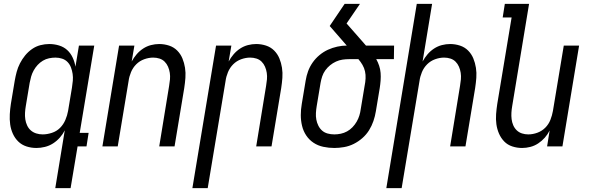

<svg xmlns="http://www.w3.org/2000/svg" viewBox="-20 -755 3040 990"><path d="M200 -62Q223 -62 247.5 -70Q272 -78 289.5 -95.5Q307 -113 317 -136.5Q327 -160 331 -183L351 -303Q354 -321 355.5 -339Q357 -357 354.5 -374Q352 -391 346 -407Q340 -423 328.5 -435Q317 -447 300.5 -452.5Q284 -458 266 -458Q250 -458 233 -454.5Q216 -451 201 -442Q186 -433 174 -420Q162 -407 153.5 -391.5Q145 -376 140.5 -360Q136 -344 133 -328L113 -208Q110 -191 109 -173.5Q108 -156 110.5 -139.5Q113 -123 120 -108Q127 -93 139 -82.5Q151 -72 167 -67Q183 -62 200 -62ZM265 215 314 -83Q304 -63 288.5 -45.5Q273 -28 253.5 -15.5Q234 -3 211.5 2.5Q189 8 168 8Q141 8 116.5 0Q92 -8 74.5 -25Q57 -42 46.5 -65Q36 -88 32.5 -113.5Q29 -139 30.5 -166Q32 -193 36 -219L56 -339Q60 -362 66 -384.5Q72 -407 83 -428.5Q94 -450 109.5 -469Q125 -488 145 -502Q165 -516 188 -522Q211 -528 234 -528Q260 -528 284.5 -520.5Q309 -513 326.5 -497Q344 -481 354.5 -458.5Q365 -436 369 -411L387 -520H466L391 -70H437L426 0H380L344 215Z M508 0 594 -520H673L659 -438Q670 -458 684.5 -475Q699 -492 718 -504.5Q737 -517 758.5 -522.5Q780 -528 801 -528Q827 -528 851.5 -520Q876 -512 893.5 -494.5Q911 -477 920.5 -454Q930 -431 934 -405.5Q938 -380 936 -353.5Q934 -327 930 -301L880 0H801L852 -312Q855 -329 856.5 -346Q858 -363 855.5 -379.5Q853 -396 846.5 -411Q840 -426 829 -437Q818 -448 802.5 -453Q787 -458 770 -458Q747 -458 723.5 -449.5Q700 -441 682.5 -423.5Q665 -406 655.5 -383Q646 -360 643 -337L587 0Z M972 215 1094 -520H1173L1159 -438Q1170 -458 1184.5 -475Q1199 -492 1218 -504.5Q1237 -517 1258.5 -522.5Q1280 -528 1301 -528Q1327 -528 1351.5 -520Q1376 -512 1393.5 -494.5Q1411 -477 1420.5 -454Q1430 -431 1434 -405.5Q1438 -380 1436 -353.5Q1434 -327 1430 -301L1380 0H1301L1352 -312Q1355 -329 1356.5 -346Q1358 -363 1355.5 -379.5Q1353 -396 1346.5 -411Q1340 -426 1329 -437Q1318 -448 1302.5 -453Q1287 -458 1270 -458Q1247 -458 1223.5 -449.5Q1200 -441 1182.5 -423.5Q1165 -406 1155.5 -383Q1146 -360 1143 -337L1051 215Z M1704 8Q1675 8 1647 2Q1619 -4 1596.5 -19Q1574 -34 1559 -56.5Q1544 -79 1537.5 -106Q1531 -133 1531 -161.5Q1531 -190 1536 -219L1556 -339Q1560 -364 1568.5 -387.5Q1577 -411 1592 -432.5Q1607 -454 1627.5 -471Q1648 -488 1671 -498.5Q1694 -509 1719 -514.5Q1744 -520 1768 -520L1680 -621L1757 -735H1836L1767 -634L1847 -543Q1852 -537 1857 -531.5Q1862 -526 1867 -520H2012L2011 -450H1920Q1929 -434 1935 -416Q1941 -398 1942.5 -379Q1944 -360 1942.5 -340Q1941 -320 1938 -301L1918 -181Q1914 -156 1905.5 -131Q1897 -106 1883 -83.5Q1869 -61 1848.5 -43Q1828 -25 1804 -13Q1780 -1 1754 3.5Q1728 8 1704 8ZM1704 -62Q1720 -62 1737 -65.5Q1754 -69 1769.5 -77.5Q1785 -86 1797.5 -99Q1810 -112 1819 -127.5Q1828 -143 1833 -159.5Q1838 -176 1840 -192L1860 -312Q1864 -331 1865 -350.5Q1866 -370 1862 -387.5Q1858 -405 1849 -420.5Q1840 -436 1828 -450H1780Q1763 -450 1746 -447.5Q1729 -445 1712.5 -437.5Q1696 -430 1682 -418.5Q1668 -407 1657.5 -392.5Q1647 -378 1641.5 -361.5Q1636 -345 1633 -328L1613 -208Q1610 -190 1609 -172.5Q1608 -155 1611 -138.5Q1614 -122 1621.5 -107Q1629 -92 1641 -81.5Q1653 -71 1669.5 -66.5Q1686 -62 1704 -62Z M1972 215 2129 -735H2208L2159 -438Q2170 -458 2184.5 -475Q2199 -492 2218 -504.5Q2237 -517 2258.5 -522.5Q2280 -528 2301 -528Q2327 -528 2351.5 -520Q2376 -512 2393.5 -494.5Q2411 -477 2420.5 -454Q2430 -431 2434 -405.5Q2438 -380 2436 -353.5Q2434 -327 2430 -301L2380 0H2301L2352 -312Q2355 -329 2356.5 -346Q2358 -363 2355.5 -379.5Q2353 -396 2346.5 -411Q2340 -426 2329 -437Q2318 -448 2302.5 -453Q2287 -458 2270 -458Q2247 -458 2223.5 -449.5Q2200 -441 2182.5 -423.5Q2165 -406 2155.5 -383Q2146 -360 2143 -337L2051 215Z M2672 8Q2646 8 2621.5 0Q2597 -8 2580 -25.5Q2563 -43 2553 -66Q2543 -89 2539.5 -114.5Q2536 -140 2538 -166.5Q2540 -193 2544 -219L2618 -665H2572L2583 -735H2708L2621 -208Q2618 -191 2617 -174Q2616 -157 2618 -140.5Q2620 -124 2626.5 -109Q2633 -94 2644.5 -83Q2656 -72 2671.5 -67Q2687 -62 2704 -62Q2727 -62 2750.5 -70.5Q2774 -79 2791.5 -96.5Q2809 -114 2818 -137Q2827 -160 2831 -183L2887 -520H2966L2880 0H2801L2814 -82Q2804 -62 2789 -45Q2774 -28 2755 -15.5Q2736 -3 2714.5 2.5Q2693 8 2672 8Z"/></svg>

Font: Iosevka Oblique
Style: Regular
Weight: 400
Italic angle: -9°
Monospace: yes
Designer: Belleve Invis
Foundry: Belleve Invis
Version: Version 32.5.0; ttfautohint (v1.8.4)